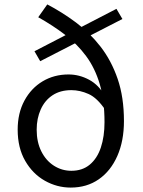

<svg xmlns="http://www.w3.org/2000/svg" viewBox="-20 -836 648 869"><path d="M300 13Q238 13 183 -18Q128 -49 94 -108Q60 -167 60 -249Q60 -324 90.5 -380.5Q121 -437 173 -468Q225 -499 290 -499Q339 -499 383.5 -475Q428 -451 456 -400L457 -338Q420 -393 381 -410.5Q342 -428 303 -428Q253 -428 218 -405Q183 -382 164.5 -341Q146 -300 146 -249Q146 -193 167 -151Q188 -109 224 -86Q260 -63 303 -63Q353 -63 386.5 -91Q420 -119 436.5 -168.5Q453 -218 453 -283Q453 -382 431.5 -455Q410 -528 369.5 -582.5Q329 -637 274 -679Q219 -721 153 -758L194 -816Q261 -781 323.5 -734.5Q386 -688 435 -625Q484 -562 512.5 -479Q541 -396 541 -288Q541 -198 511 -130Q481 -62 427 -24.5Q373 13 300 13ZM162 -559 136 -604 507 -796 534 -750Z"/></svg>

Font: Noto Sans KR Thin
Style: Regular
Weight: 400
Version: Version 2.004-H2;hotconv 1.0.118;makeotfexe 2.5.65603